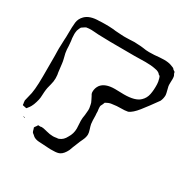

<svg xmlns="http://www.w3.org/2000/svg" viewBox="-139 -670 816 835"><g transform="rotate(30 269.0 -253.0)"><path d="M433 -268Q420 -265 392 -265Q386 -265 377.5 -264.5Q369 -264 357 -262Q344 -261 333 -255L325 -251Q324 -250 321 -241L316 -231Q315 -229 315 -223Q315 -215 317 -203Q317 -189 318 -183Q318 -155 320 -141Q322 -131 326.5 -117.5Q331 -104 331 -95Q331 -81 322.5 -63.5Q314 -46 311 -37L302 -15Q297 0 295 4Q283 28 268 36Q257 42 236 42Q222 43 205 41.5Q188 40 181 40Q178 40 162 39Q146 38 135 31Q133 30 127 24Q120 19 119 17Q117 14 114 2Q112 -2 112 -3Q112 -5 114.5 -8.5Q117 -12 118 -13Q121 -19 123 -21Q124 -22 128 -21.5Q132 -21 134 -21Q141 -23 144 -22Q149 -22 156.5 -20Q164 -18 169 -17Q187 -12 203 -12Q209 -12 221 -14Q229 -14 232 -16Q251 -23 262 -45Q276 -67 276 -93Q276 -103 275 -112.5Q274 -122 274 -131Q274 -146 277 -161Q277 -166 278.5 -177Q280 -188 279 -197L276 -213Q275 -221 269 -232Q263 -243 261 -248Q257 -254 256 -258Q255 -261 255 -267Q255 -284 265 -299Q284 -325 334 -325L379 -324Q436 -324 458 -346Q474 -361 478.5 -383.5Q483 -406 482 -434Q482 -445 477 -462Q476 -463 475.5 -466Q475 -469 474 -470Q473 -472 467 -475Q464 -480 458 -483Q452 -487 438 -489Q419 -493 390 -493L334 -492Q183 -492 153 -494Q147 -494 131.5 -495.5Q116 -497 104 -496Q101 -495 97 -495Q93 -495 91 -494L84 -490Q81 -488 78 -486Q75 -484 72 -482Q68 -476 63 -462Q61 -450 61 -444Q61 -432 62 -423.5Q63 -415 64 -410L66 -387Q66 -369 69 -352Q71 -343 74.5 -329.5Q78 -316 79 -306L84 -264Q85 -260 86 -253Q87 -246 87 -236Q87 -220 82.5 -204Q78 -188 77 -182Q75 -172 74 -159.5Q73 -147 73 -142Q73 -121 62 -92Q56 -78 52 -73L45 -64Q45 -63 43.5 -61.5Q42 -60 41 -60H40Q37 -60 34.5 -61Q32 -62 30 -62Q28 -63 25.5 -63Q23 -63 22 -64Q21 -65 21 -69Q21 -73 20 -75L19 -86Q19 -88 25 -111Q35 -142 35 -216V-319Q35 -328 34.5 -341.5Q34 -355 35 -373L36 -402Q37 -411 37 -430Q37 -468 39.5 -488.5Q42 -509 58 -525Q80 -547 127 -547Q138 -548 158 -548Q179 -548 189 -547Q197 -547 209 -545Q231 -543 240 -543Q254 -542 264.5 -542.5Q275 -543 283 -543Q304 -545 325 -543Q334 -543 350 -541Q366 -538 382 -538Q408 -538 433 -541L455 -542Q477 -542 491 -537L504 -532Q508 -531 512 -525Q521 -519 521 -519L523 -511Q524 -509 526 -505.5Q528 -502 528 -499Q529 -495 529 -487Q529 -481 528.5 -470Q528 -459 529 -452Q530 -446 533.5 -433.5Q537 -421 538 -412Q538 -395 531 -380Q499 -335 475.5 -305.5Q452 -276 433 -268ZM51 -22Q48 -22 48 -24Q49 -25 49.5 -24Q50 -23 51 -23Q52 -22 54 -22Q56 -22 57 -21Q57 -19 53 -20Q51 -22 51 -22Z"/></g></svg>

Font: Rubik-Burned
Style: Regular
Weight: 400
Designer: NaN (generative design), Hubert & Fischer (Rubik source font outlines)
Foundry: NaN, Hubert & Fischer
Version: Version 1.000